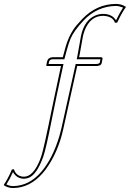

<svg xmlns="http://www.w3.org/2000/svg" viewBox="-129 -718 655 969"><path d="M147 -235.8 178.7 -384.8H108.9Q104.5 -384.8 104.5 -388.7Q105 -390.1 105 -391.1L108.9 -409.2Q114.7 -428.2 136.2 -429.2H188L198.7 -469.2Q218.3 -543.9 257.8 -590.8Q269 -604 286.1 -622.1Q358.9 -697.8 456.5 -698.2Q485.4 -697.8 505.4 -684.1L505.9 -681.2Q487.8 -657.7 462.4 -604L451.2 -603Q441.4 -632.3 402.8 -637.2Q397.5 -637.7 392.6 -638.2Q327.1 -638.2 298.3 -564.5Q293 -549.8 289.6 -535.2Q287.6 -526.4 283.2 -499.5Q276.9 -464.4 273.4 -444.8L270 -429.2H382.3Q388.7 -427.7 388.7 -422.9L383.8 -397.9Q380.4 -385.7 357.9 -384.8H260.7L190.4 -66.9Q164.1 52.7 100.1 139.2Q93.3 148.4 87.4 154.8Q22 230.5 -63.5 231Q-90.3 230.5 -109.4 216.8V213.9Q-88.9 184.6 -68.8 137.2L-58.6 136.2Q-49.3 167 -18.6 172.9Q-13.2 173.8 -8.3 173.8Q39.1 173.8 73.7 86.4Q77.1 77.1 80.1 67.9Q91.3 36.6 134.3 -175.3Q141.6 -210 147 -235.8ZM156.7 -233.9Q148.9 -196.8 133.3 -119.1Q103 34.2 89.8 71.3Q56.2 166.5 12.2 180.7Q2 183.6 -8.3 184.1Q-45.4 183.1 -63.5 150.4Q-80.1 187.5 -96.7 212.9Q-78.6 221.2 -63.5 221.2Q18.6 220.2 80.1 148.4Q136.7 82 170.4 -30.3Q176.3 -50.3 180.7 -69.3L252.9 -395H357.9Q368.7 -395.5 374 -400.4L377.9 -418.9H258.3L263.7 -446.8Q267.6 -466.3 273.4 -501Q278.3 -528.3 279.8 -537.1Q296.9 -617.2 354 -640.6Q372.6 -647.9 392.6 -647.9Q437.5 -647 456.5 -615.2Q477.1 -657.2 492.2 -679.7Q472.7 -687.5 456.5 -688Q362.3 -687 293.5 -615.2Q244.1 -563 227.1 -522.9Q217.3 -499.5 208.5 -466.3L195.8 -418.9H136.2Q121.6 -418 118.7 -406.7L116.2 -395H191.4Z"/></svg>

Font: Linux Biolinum Outline O
Style: Italic
Weight: 400
Italic angle: -12°
Designer: Philipp H. Poll
Foundry: Philipp H. Poll
Version: Version 0.6.2